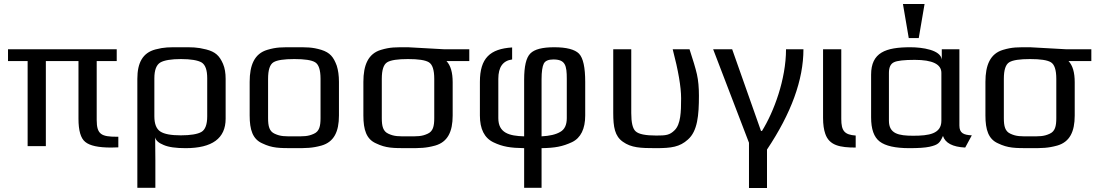

<svg xmlns="http://www.w3.org/2000/svg" viewBox="-20 -730 5471 959"><path d="M463 -131V-425H563V-484H20V-425H118V0H209V-425H372V-137C372 -78 383 -39 406 -21C429 -2 472 7 535 7C542 7 564 6 571 6V-47H564C487 -47 463 -58 463 -131Z M755 -44C758 -29 772 -16 797 -6C822 5 858 10 907 10C1040 10 1107 -39 1107 -137V-336C1107 -365 1103 -390 1094 -411C1076 -452 1056 -471 1010 -483C962 -495 941 -494 882 -494C823 -494 802 -495 756 -483C693 -466 666 -417 666 -336V208H756V71C756 50 755 -23 755 -44ZM1015 -149C1015 -108 1005 -82 986 -71C967 -60 932 -54 883 -54C835 -54 801 -60 781 -73C761 -86 751 -111 751 -149V-339C751 -380 761 -406 781 -418C800 -429 835 -435 884 -435C933 -435 968 -429 987 -418C1006 -406 1015 -380 1015 -339Z M1673 -321C1673 -353 1669 -380 1662 -402C1646 -445 1629 -467 1585 -481C1538 -495 1513 -494 1450 -494C1387 -494 1362 -495 1315 -481C1251 -462 1227 -405 1227 -321V-153C1227 -82 1242 -35 1290 -14C1340 10 1374 10 1450 10C1511 10 1539 10 1586 -3C1648 -21 1673 -72 1673 -153ZM1581 -140C1581 -100 1575 -74 1548 -62C1518 -48 1497 -49 1450 -49C1403 -49 1382 -48 1352 -62C1325 -74 1319 -100 1319 -140V-336C1319 -381 1328 -408 1346 -419C1364 -430 1399 -435 1450 -435C1501 -435 1536 -430 1554 -419C1572 -408 1581 -381 1581 -336Z M2018 -494C1955 -494 1930 -495 1883 -481C1819 -462 1795 -405 1795 -321V-153C1795 -82 1810 -35 1858 -14C1908 10 1942 10 2018 10C2079 10 2107 10 2154 -3C2216 -21 2241 -72 2241 -153V-319C2241 -368 2231 -403 2210 -425H2324V-484H2197C2180 -484 2036 -494 2018 -494ZM2149 -140C2149 -100 2143 -74 2116 -62C2086 -48 2065 -49 2018 -49C1971 -49 1950 -48 1920 -62C1893 -74 1887 -100 1887 -140V-336C1887 -381 1896 -408 1914 -419C1932 -430 1967 -435 2018 -435C2069 -435 2104 -430 2122 -419C2140 -408 2149 -381 2149 -336Z M2598 208H2685V10C2752 9 2790 2 2837 -20C2881 -41 2903 -87 2903 -153V-321C2903 -393 2893 -440 2872 -462C2851 -483 2810 -494 2748 -494C2689 -494 2650 -484 2629 -463C2608 -442 2598 -399 2598 -332V-49C2523 -51 2469 -66 2469 -140V-336C2469 -395 2492 -427 2538 -433V-493C2428 -486 2377 -440 2377 -321V-153C2377 -86 2399 -41 2445 -19C2491 3 2530 9 2598 10ZM2811 -336V-140C2811 -106 2800 -83 2778 -71C2756 -58 2725 -51 2685 -49V-334C2685 -372 2689 -398 2696 -412C2703 -426 2719 -433 2744 -433C2804 -433 2811 -403 2811 -336Z M3256 10C3334 10 3375 4 3416 -33C3464 -75 3471 -154 3471 -252C3471 -292 3468 -328 3461 -359C3454 -390 3441 -432 3424 -484H3340C3368 -377 3382 -296 3382 -239C3382 -171 3380 -110 3350 -80C3325 -55 3307 -53 3258 -53C3204 -53 3170 -60 3155 -74C3140 -87 3133 -118 3133 -165V-484H3043V-166C3043 -95 3051 -50 3091 -22C3133 8 3179 10 3256 10Z M3786 -76H3781L3637 -484H3542L3721 -17V209H3811V17C3932 -164 3993 -331 3993 -484H3906C3906 -333 3845 -171 3786 -76Z M4182 -136V-484H4091V-141C4091 -108 4095 -82 4102 -62C4122 -3 4176 7 4254 7V-53C4198 -57 4182 -76 4182 -136Z M4772 -103V-484H4684V-432C4679 -481 4586 -494 4527 -494C4404 -494 4331 -468 4331 -357V-144C4331 -85 4345 -45 4374 -23C4403 -1 4452 10 4522 10C4566 10 4600 8 4623 3C4667 -7 4674 -16 4690 -51C4701 -16 4738 4 4801 7L4834 -54C4793 -56 4772 -65 4772 -103ZM4541 -52C4468 -52 4420 -62 4420 -127V-366C4420 -393 4428 -411 4445 -419C4461 -427 4496 -431 4549 -431C4638 -431 4682 -409 4682 -366V-127C4682 -61 4619 -52 4541 -52ZM4569 -540 4598 -710H4490L4519 -540Z M5125 -494C5062 -494 5037 -495 4990 -481C4926 -462 4902 -405 4902 -321V-153C4902 -82 4917 -35 4965 -14C5015 10 5049 10 5125 10C5186 10 5214 10 5261 -3C5323 -21 5348 -72 5348 -153V-319C5348 -368 5338 -403 5317 -425H5431V-484H5304C5287 -484 5143 -494 5125 -494ZM5256 -140C5256 -100 5250 -74 5223 -62C5193 -48 5172 -49 5125 -49C5078 -49 5057 -48 5027 -62C5000 -74 4994 -100 4994 -140V-336C4994 -381 5003 -408 5021 -419C5039 -430 5074 -435 5125 -435C5176 -435 5211 -430 5229 -419C5247 -408 5256 -381 5256 -336Z"/></svg>

Font: Gamestation Text
Style: Bold
Weight: 400
Designer: Jonas Hecksher
Foundry: Jonas Hecksher, Playtypeª, e-types AS
Version: Version 1.003